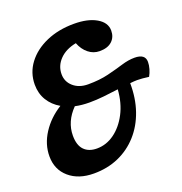

<svg xmlns="http://www.w3.org/2000/svg" viewBox="-151 -906 1069 1128"><g transform="rotate(-20 383.5 -341.5)"><path d="M246 92Q150 92 91.5 41.5Q33 -9 33 -92Q33 -167 77 -235Q121 -303 195 -349Q148 -376 122 -419Q96 -462 96 -517Q96 -591 140 -649.5Q184 -708 260.5 -741.5Q337 -775 434 -775Q521 -775 574 -744Q627 -713 627 -663Q627 -622 600 -597Q573 -572 523 -572Q484 -572 453 -597Q422 -622 406 -664Q340 -651 302.5 -612Q265 -573 265 -521Q265 -474 300.5 -443Q336 -412 392 -412Q464 -412 519 -425.5Q574 -439 618 -452.5Q662 -466 700 -466Q767 -466 767 -416Q767 -396 760.5 -373Q754 -350 743 -331Q720 -334 703 -335.5Q686 -337 670 -337Q652 -337 626 -334Q627 -240 600 -162Q573 -84 522 -27Q471 30 401 61Q331 92 246 92ZM363 -309Q315 -309 274 -318Q204 -247 204 -159Q204 -99 232.5 -69.5Q261 -40 312 -40Q371 -40 421.5 -76.5Q472 -113 505.5 -177Q539 -241 545 -325Q501 -319 453.5 -314Q406 -309 363 -309Z"/></g></svg>

Font: Lemonada SemiBold
Style: Regular
Weight: 600
Designer: Mohamed Gaber (Arabic), Eduardo Tunni (Latin)
Foundry: Kief Type Foundry
Version: Version 4.005; ttfautohint (v1.8.3)